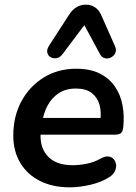

<svg xmlns="http://www.w3.org/2000/svg" viewBox="-20 -794 582 824"><path d="M280 10Q206 10 151.5 -17.5Q97 -45 67 -95Q37 -145 37 -212Q37 -294 71.5 -358.5Q106 -423 167 -461Q228 -499 307 -499Q368 -499 409 -478Q450 -457 474 -421.5Q498 -386 506 -341Q514 -296 509 -249Q507 -228 498 -222Q489 -216 473 -216H137L147 -288H427L410 -273Q416 -313 407 -344.5Q398 -376 373.5 -395Q349 -414 306 -414Q262 -414 232 -394Q202 -374 185 -342.5Q168 -311 162 -275L157 -244Q145 -171 181 -128Q217 -85 291 -85Q321 -85 353 -91.5Q385 -98 411 -113Q430 -124 444.5 -122.5Q459 -121 467.5 -111.5Q476 -102 478 -88.5Q480 -75 473.5 -60.5Q467 -46 451 -35Q416 -12 368 -1Q320 10 280 10ZM473 -597Q481 -580 475 -567Q469 -554 456.5 -547.5Q444 -541 430.5 -544Q417 -547 409 -562L342 -686L247 -560Q237 -547 223 -544.5Q209 -542 197.5 -548.5Q186 -555 183 -568Q180 -581 190 -597L274 -727Q288 -750 306.5 -762Q325 -774 348 -774Q371 -774 388 -762.5Q405 -751 415 -728Z"/></svg>

Font: Nunito ExtraLight
Style: Italic
Weight: 200
Italic angle: -9°
Designer: Vernon Adams
Foundry: Vernon Adams
Version: Version 3.602